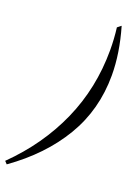

<svg xmlns="http://www.w3.org/2000/svg" viewBox="-233 -895 809 1167"><g transform="rotate(20 172.0 -312.0)"><path d="M340.5 -827Q387.5 -665 387.5 -523Q387.5 -300 279.2 -118.8Q171 62.5 -28 203.5L-44 186.5Q135 11 230.2 -203.5Q325.5 -418 325.5 -663.5Q325.5 -736.5 316.5 -808Z"/></g></svg>

Font: Libre Caslon Condensed Medium Italic
Style: Regular
Weight: 500
Italic angle: -22.583°
Designer: Pablo Impallari, Rodrigo Fuenzalida, Katja Schimmel, Ertekin Erdin
Foundry: Pablo Impallari, Rodrigo Fuenzalida
Version: Version 2.000; ttfautohint (v1.8.4.7-5d5b);gftools[0.9.33]